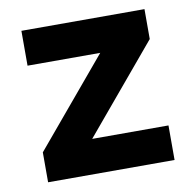

<svg xmlns="http://www.w3.org/2000/svg" viewBox="-62 -552 604 613"><g transform="rotate(-10 240.0 -245.5)"><path d="M46 0V-97L311 -413V-378H46V-491H445V-394L176 -73V-112H456V0Z"/></g></svg>

Font: Nunito Sans 12pt ExtraLight ExtraBold
Style: Regular
Weight: 800
Version: Version 3.101;gftools[0.9.27]